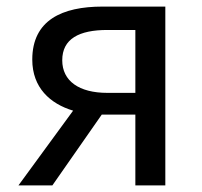

<svg xmlns="http://www.w3.org/2000/svg" viewBox="-20 -563 614 583"><path d="M391 0H482V-543H291C169 -543 78 -502 78 -382C78 -297 132 -248 202 -227L36 0H139L289 -215H291H391ZM306 -281C220 -281 169 -317 169 -380C169 -445 220 -472 306 -472H391V-281Z"/></svg>

Font: Source Han Sans HK
Style: Regular
Weight: 400
Designer: Ryoko NISHIZUKA 西塚涼子 (kana, bopomofo & ideographs); Paul D. Hunt (Latin, Greek & Cyrillic); Sandoll Communications 산돌커뮤니
Foundry: Adobe
Version: Version 2.000;hotconv 1.0.107;makeotfexe 2.5.65593